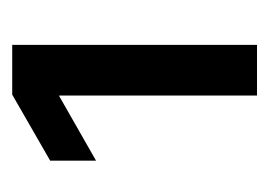

<svg xmlns="http://www.w3.org/2000/svg" viewBox="-82 -784 436 311"><g transform="rotate(-90 135.5 -628.0)"><path d="M218.8 -825.7V-429.2H136.7V-749.5H135.7L31.2 -689.9V-764.2L138.2 -825.7Z"/></g></svg>

Font: Inter 28pt
Style: Regular
Weight: 400
Designer: Rasmus Andersson
Foundry: rsms
Version: Version 4.001;git-66647c0bb